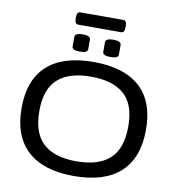

<svg xmlns="http://www.w3.org/2000/svg" viewBox="-103 -1086 1084 1184"><g transform="rotate(10 438.5 -493.5)"><path d="M438 7Q247 7 148 -84Q49 -175 49 -351Q49 -527 148 -617Q247 -707 438 -707Q630 -707 729 -617Q828 -527 828 -351Q828 -175 729 -84Q630 7 438 7ZM438 -85Q576 -85 646.5 -149Q717 -213 717 -352Q717 -489 646.5 -552Q576 -615 438 -615Q301 -615 230.5 -552Q160 -489 160 -352Q160 -213 230.5 -149Q301 -85 438 -85ZM534 -755Q508 -755 496.5 -761Q485 -767 485 -779V-838Q485 -850 496.5 -856.5Q508 -863 534 -863Q560 -863 571.5 -856.5Q583 -850 583 -838V-779Q583 -767 571.5 -761Q560 -755 534 -755ZM342 -755Q316 -755 304.5 -761Q293 -767 293 -779V-838Q293 -850 304.5 -856.5Q316 -863 342 -863Q368 -863 379.5 -856.5Q391 -850 391 -838V-779Q391 -767 379.5 -761Q368 -755 342 -755ZM304 -917Q282 -917 282 -950V-961Q282 -994 304 -994H572Q594 -994 594 -961V-950Q594 -917 572 -917Z"/></g></svg>

Font: Asap Expanded Medium
Style: Regular
Weight: 500
Width: 7
Designer: Pablo Cosgaya
Foundry: Omnibus-Type
Version: Version 3.001